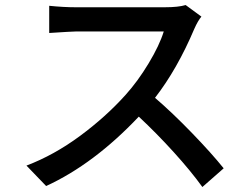

<svg xmlns="http://www.w3.org/2000/svg" viewBox="-20 -709 996 762"><path d="M716.8 -689 779.3 -643.1Q765.6 -627 751 -594.2Q683.1 -434.1 595.2 -320.8Q664.6 -261.2 742.2 -180.9Q819.8 -100.6 867.7 -41L783.2 33.2Q737.3 -30.3 669.9 -104.7Q602.5 -179.2 530.8 -246.1Q352.5 -57.6 163.1 29.3L85 -51.8Q194.3 -93.3 297.4 -169.4Q400.4 -245.6 478 -332Q526.9 -386.2 569.8 -457.5Q612.8 -528.8 629.9 -584H279.3Q266.1 -584 175.3 -578.1V-686Q232.4 -680.2 279.3 -680.2H633.8Q688 -680.2 716.8 -689Z"/></svg>

Font: Karasuma Gothic
Style: Regular
Weight: 500
Designer: Rasmus Andersson / Ryoko Nishizuka
Foundry: Genbu
Version: Version 1.00